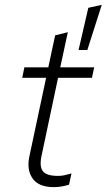

<svg xmlns="http://www.w3.org/2000/svg" viewBox="-20 -757 437 787"><path d="M302 -552 342 -725 397 -737 338 -552ZM200 10Q139 10 114 -25Q89 -60 100 -114L169 -438H71L80 -481H178L206 -612L258 -625L227 -481H366L357 -438H218L150 -117Q141 -74 156 -55Q171 -36 218 -36Q231 -36 243 -38.5Q255 -41 273 -46L263 0Q247 5 231.5 7.5Q216 10 200 10Z"/></svg>

Font: Red Hat Text
Style: Italic
Weight: 300
Italic angle: -12°
Designer: Pentagram, MCKL
Foundry: Pentagram, MCKL
Version: Version 1.023